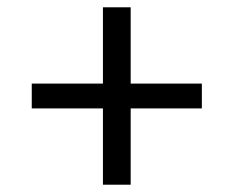

<svg xmlns="http://www.w3.org/2000/svg" viewBox="-20 -568 640 526"><path d="M262 -62V-271H67V-339H262V-548H338V-339H533V-271H338V-62Z"/></svg>

Font: IBM Plex Sans Thai Looped
Style: Regular
Weight: 400
Designer: Mike Abbink, Paul van der Laan, Pieter van Rosmalen, Ben Mitchell, Mark Frömberg
Foundry: Bold Monday
Version: Version 1.1